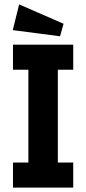

<svg xmlns="http://www.w3.org/2000/svg" viewBox="-20 -853 392 873"><path d="M269 -745 253 -688 38 -716 67 -833ZM313 0H39V-114H109V-536H39V-650H313V-536H243V-114H313Z"/></svg>

Font: Zilla Slab Bold
Style: Bold
Weight: 700
Designer: Typotheque.com
Foundry: Typotheque type foundry
Version: Version 1.1; 2017; ttfautohint (v1.6)